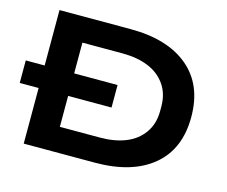

<svg xmlns="http://www.w3.org/2000/svg" viewBox="-97 -821 1129 954"><g transform="rotate(15 467.0 -343.5)"><path d="M97.2 0V-286.1H0V-401.9H97.2V-687H462.9Q653.3 -687 760.3 -597.7Q867.2 -508.3 867.2 -342.8Q867.2 -177.2 760.3 -88.6Q653.3 0 462.9 0ZM249 -127H455.1Q529.8 -127 586.4 -149.4Q643.1 -171.9 676.5 -218.8Q710 -265.6 710 -332V-355Q710 -421.4 676.5 -468.3Q643.1 -515.1 586.4 -537.6Q529.8 -560.1 455.1 -560.1H249V-401.9H472.2V-286.1H249Z"/></g></svg>

Font: Archivo Expanded SemiBold
Style: Regular
Weight: 600
Width: 7
Designer: Hector Gatti
Foundry: Omnibus-Type
Version: Version 2.001